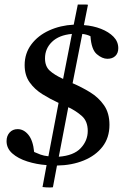

<svg xmlns="http://www.w3.org/2000/svg" viewBox="-20 -725 550 849"><path d="M239 -270Q202 -287 167.5 -308.5Q133 -330 111 -361Q89 -392 89 -437Q89 -489 118.5 -528.5Q148 -568 197.5 -590.5Q247 -613 306 -616L324 -705Q355 -705 360.5 -705Q366 -705 369 -704L351 -614Q392 -611 426.5 -597.5Q461 -584 482 -562.5Q503 -541 503 -512Q503 -490 490 -477.5Q477 -465 455 -465Q432 -465 408 -485.5Q384 -506 380 -565Q363 -573 344 -575L301 -357Q341 -340 378.5 -317Q416 -294 440 -259.5Q464 -225 464 -173Q464 -116 433.5 -76.5Q403 -37 350.5 -15.5Q298 6 232 7L214 103Q212 103 209.5 103.5Q207 104 201 104Q194 104 183.5 103.5Q173 103 168 102L186 5Q142 2 101 -11Q60 -24 34.5 -46.5Q9 -69 9 -101Q9 -124 22.5 -139Q36 -154 58 -154Q85 -154 105.5 -129Q126 -104 131 -53Q144 -47 159 -41.5Q174 -36 194 -34ZM282 -251 240 -32Q306 -37 337 -70Q368 -103 368 -146Q368 -189 342 -212Q316 -235 282 -251ZM259 -376 298 -575Q241 -570 210 -540Q179 -510 179 -467Q179 -432 199.5 -413Q220 -394 259 -376Z"/></svg>

Font: Tiro Tamil
Style: Italic
Weight: 400
Italic angle: -11°
Designer: Tamil: Fernando Mello & Fiona Ross, assisted by Kaja Sojewska. Latin: John Hudson with Paul Hanslow, assisted by Kaja So
Foundry: Tiro Typeworks Ltd.
Version: Version 1.52